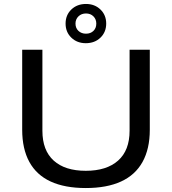

<svg xmlns="http://www.w3.org/2000/svg" viewBox="-20 -937 868 969"><path d="M413 12Q307 12 235.5 -21Q164 -54 128 -120Q92 -186 92 -282V-686H194V-277Q194 -178 251 -126.5Q308 -75 413 -75Q518 -75 576 -126.5Q634 -178 634 -277V-686H736V-282Q736 -186 699.5 -120Q663 -54 591 -21Q519 12 413 12ZM413 -719Q369 -719 340 -747Q311 -775 311 -818Q311 -861 340 -889Q369 -917 414 -917Q458 -917 487 -889Q516 -861 516 -818Q516 -775 487 -747Q458 -719 413 -719ZM414 -767Q437 -767 451.5 -781Q466 -795 466 -818Q466 -840 451.5 -854.5Q437 -869 414 -869Q391 -869 376 -854.5Q361 -840 361 -818Q361 -795 376 -781Q391 -767 414 -767Z"/></svg>

Font: Archivo SemiExpanded
Style: Regular
Weight: 400
Width: 6
Designer: Hector Gatti
Foundry: Omnibus-Type
Version: Version 2.001